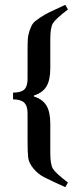

<svg xmlns="http://www.w3.org/2000/svg" viewBox="-20 -658 335 794"><path d="M250 116Q188 88 162 74.5Q136 61 117.5 38Q99 15 96.5 -6.5Q94 -28 94 -77V-189Q94 -220 80 -233.5Q66 -247 34 -247V-275Q67 -275 80.5 -288Q94 -301 94 -333V-445Q94 -478 95 -495.5Q96 -513 102.5 -532Q109 -551 116 -560.5Q123 -570 144 -584Q165 -598 186.5 -608.5Q208 -619 250 -638L261 -619Q210 -580 199 -562Q188 -544 188 -497V-376Q188 -327 172 -300.5Q156 -274 120 -263V-259Q156 -248 172 -221.5Q188 -195 188 -146V-25Q188 22 199 40Q210 58 261 97Z"/></svg>

Font: Arapey
Style: Regular
Weight: 400
Designer: Eduardo Rodriguez Tunni
Foundry: Eduardo Rodriguez Tunni
Version: Version 4.000